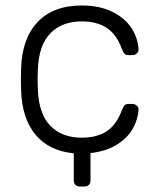

<svg xmlns="http://www.w3.org/2000/svg" viewBox="-20 -550 576 700"><path d="M463 -171Q472 -171 479 -164.5Q486 -158 485 -149Q483 -114 463.5 -80Q444 -46 405 -22Q366 2 310 8V108Q310 118 304 124Q298 130 288 130H271Q261 130 255 124Q249 118 249 108V9Q158 0 109 -59.5Q60 -119 57 -220L56 -260L57 -300Q60 -409 117 -469.5Q174 -530 278 -530Q344 -530 390.5 -506.5Q437 -483 460 -446.5Q483 -410 485 -371Q486 -362 479 -355.5Q472 -349 463 -349H449Q439 -349 434.5 -353.5Q430 -358 425 -370Q405 -425 369 -448.5Q333 -472 278 -472Q206 -472 163.5 -428.5Q121 -385 118 -295L117 -260L118 -225Q121 -135 163.5 -91.5Q206 -48 278 -48Q333 -48 369 -71.5Q405 -95 425 -150Q430 -162 434.5 -166.5Q439 -171 449 -171Z"/></svg>

Font: Rubik AZ
Style: Regular
Weight: 300
Designer: Hubert and Fischer
Foundry: Hubert & Fischer
Version: Version 2.000